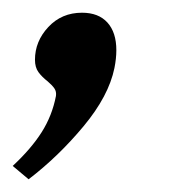

<svg xmlns="http://www.w3.org/2000/svg" viewBox="-24 -139 285 302"><path d="M-4 122Q25 95 41.5 69Q58 43 64 12Q65 5 61.5 0Q58 -5 51 -11Q42 -18 36.5 -25.5Q31 -33 31 -45Q31 -74 52 -96.5Q73 -119 105 -119Q131 -119 145 -103.5Q159 -88 159 -60Q159 -47 156 -32Q147 12 107.5 59.5Q68 107 21 143Z"/></svg>

Font: Taviraj Medium
Style: Italic
Weight: 500
Italic angle: -12°
Designer: Katatrad Team
Foundry: CadsonDemak
Version: Version 1.001